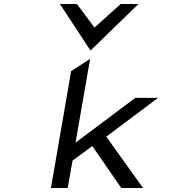

<svg xmlns="http://www.w3.org/2000/svg" viewBox="-20 -941 857 961"><path d="M433 -688 673 -921H584L453 -803L365 -921H280ZM512 -257 771 -451H657L358 -227L431 -646L336 -585L235 0H319L343 -137L442 -210L587 0H696Z"/></svg>

Font: Charger Monospace
Style: Regular
Weight: 400
Designer: Jasper
Foundry: Cannot Into Space Fonts
Version: Version 0.980